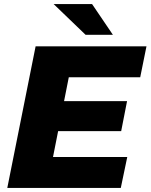

<svg xmlns="http://www.w3.org/2000/svg" viewBox="-20 -929 744 949"><path d="M283 -429H608L579 -281H254ZM242 -153H609L577 0H16L156 -700H704L673 -547H320ZM403 -757 245 -909H435L538 -757Z"/></svg>

Font: Montserrat Thin ExtraBold
Style: Italic
Weight: 800
Italic angle: -11.3°
Version: Version 9.000